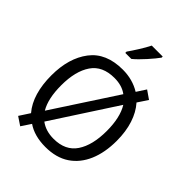

<svg xmlns="http://www.w3.org/2000/svg" viewBox="-277 -1117 1288 1288"><g transform="rotate(45 367.5 -472.5)"><path d="M678.2 -357.9C678.2 -475.1 647 -569.8 589.8 -633.8L637.2 -705.1L578.1 -746.1L535.2 -680.2C486.8 -710 431.6 -725.1 369.1 -725.1C263.7 -725.1 185.5 -691.4 134.3 -624C83 -556.6 57.1 -468.3 57.1 -358.9C57.1 -243.2 84 -147.9 140.1 -83L91.8 -8.8L150.9 30.8L195.8 -37.1C240.2 -6.3 298.3 9.8 368.2 9.8C436 9.8 493.2 -5.4 539.1 -36.1C630.9 -97.2 678.2 -211.4 678.2 -357.9ZM584 -357.9C584 -268.1 566.9 -197.3 532.2 -145.5C497.6 -93.8 442.9 -67.9 368.2 -67.9C318.8 -67.9 276.9 -80.6 243.2 -106L538.1 -560.1C568.8 -510.7 584 -441.9 584 -357.9ZM150.9 -357.9C150.9 -448.2 168.5 -518.6 203.6 -569.8C238.3 -620.6 293.5 -646 369.1 -646C417 -646 456.5 -634.3 487.8 -610.8L193.8 -160.2C164.6 -209 150.9 -275.4 150.9 -357.9ZM392.1 -976.1C380.9 -953.1 366.2 -927.7 348.1 -898.9C330.1 -870.1 314.5 -846.7 301.3 -828.1V-815.9H358.4C402.3 -850.6 472.2 -931.6 496.1 -965.8V-976.1Z"/></g></svg>

Font: Avrile Sans
Style: Regular
Weight: 400
Designer: Monotype Design Team, Google (font), Stefan Peev (BGR Cyrillic), Cristiano Sobral (main changes)
Foundry: The Avrile Sans Project Authors
Version: Version 3.110